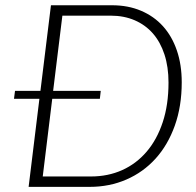

<svg xmlns="http://www.w3.org/2000/svg" viewBox="-20 -728 764 748"><path d="M38.5 -374H137.5L178.5 -707.5H416.5Q479 -707.5 529.2 -686.2Q579.5 -665 614.8 -626Q650 -587 669 -531.5Q688 -476 688 -407.5Q688 -314 661 -238.5Q634 -163 586 -110Q538 -57 472.2 -28.5Q406.5 0 329.5 0H91.5L133.5 -343H34.5ZM636.5 -406.5Q636.5 -467 620.8 -515.5Q605 -564 575.8 -597.5Q546.5 -631 504.8 -649Q463 -667 411.5 -667H223L187 -374H372.5L369 -343H183.5L146.5 -40.5H334.5Q400.5 -40.5 455.8 -65.2Q511 -90 551.2 -137Q591.5 -184 614 -252Q636.5 -320 636.5 -406.5Z"/></svg>

Font: Lato TR Light
Style: Italic
Weight: 300
Italic angle: -12°
Designer: Lukasz Dziedzic
Foundry: Lukasz Dziedzic
Version: Version 1.104 2013